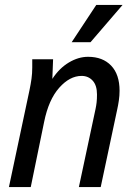

<svg xmlns="http://www.w3.org/2000/svg" viewBox="-20 -754 555 774"><path d="M16 0 99 -391Q104 -415 107 -436.5Q110 -458 110 -482V-515H194L191 -436Q219 -479 257.5 -502Q296 -525 335 -525Q394 -525 428 -489.5Q462 -454 462 -388Q462 -368 459 -348Q456 -328 453 -315L386 0H298L365 -314Q368 -328 369.5 -341.5Q371 -355 371 -373Q371 -410 353.5 -429Q336 -448 309 -448Q261 -448 218.5 -400Q176 -352 158 -263L104 0ZM269 -584 368 -734H474L345 -584Z"/></svg>

Font: Radio Canada Condensed
Style: Italic
Weight: 400
Width: 3
Italic angle: -12°
Designer: Charles Daoud, Etienne Aubert Bonn, Alexandre Saumier Demers, Jacques Le Bailly
Foundry: Radio-Canada
Version: Version 2.104; ttfautohint (v1.8.4.7-5d5b);gftools[0.9.28.de